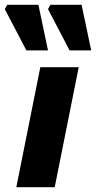

<svg xmlns="http://www.w3.org/2000/svg" viewBox="-60 -780 400 800"><path d="M8 0 108 -500H268L168 0ZM50 -570 -40 -742 -30 -760H100L140 -570ZM230 -570 140 -742 150 -760H280L320 -570Z"/></svg>

Font: Source Sans 3 ExtraLight Black
Style: Italic
Weight: 900
Italic angle: -11°
Version: Version 3.052;hotconv 1.1.0;makeotfexe 2.6.0